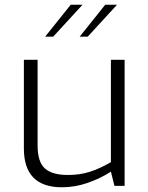

<svg xmlns="http://www.w3.org/2000/svg" viewBox="-20 -786 626 812"><path d="M81 -158V-533H139V-171Q139 -101 170 -73.5Q201 -46 267 -46Q317 -46 358.5 -59Q400 -72 449 -100V-533H507V0H464L449 -60Q404 -31 350.5 -12.5Q297 6 242 6Q81 6 81 -158ZM279 -766H329L205 -631H171ZM425 -766H475L351 -631H317Z"/></svg>

Font: Exo Light
Style: Regular
Weight: 300
Designer: Natanael Gama
Foundry: Natanael Gama
Version: Version 1.500; ttfautohint (v1.6)